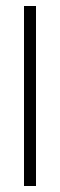

<svg xmlns="http://www.w3.org/2000/svg" viewBox="-20 -620 200 640"><path d="M60 0V-600H100V0Z"/></svg>

Font: Big Shoulders Text Thin
Style: Regular
Weight: 100
Designer: Patric King
Foundry: XO Type Co
Version: Version 1.000; ttfautohint (v1.8.2)